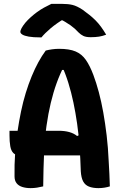

<svg xmlns="http://www.w3.org/2000/svg" viewBox="-20 -962 640 991"><path d="M29 -287H283Q313 -287 337 -280.5Q361 -274 378 -260L412 -275V-160H84Q61 -160 49 -172Q37 -184 33 -207.5Q29 -231 29 -264ZM203 0Q187 4 171 6.5Q155 9 138 9Q114 9 95 3Q76 -3 65.5 -16.5Q55 -30 55 -52Q54 -112 58 -169.5Q62 -227 70 -281.5Q78 -336 88.5 -386.5Q99 -437 113 -482.5Q127 -528 143.5 -568Q160 -608 178 -641Q196 -674 216 -701Q231 -705 249 -707.5Q267 -710 285 -710Q338 -710 370 -696.5Q402 -683 423 -653Q444 -623 462 -575Q477 -535 490 -486.5Q503 -438 513 -382Q523 -326 530.5 -263Q538 -200 541 -130Q543 -99 544.5 -66.5Q546 -34 547 0Q535 4 519.5 6.5Q504 9 488 9Q459 9 439 1Q419 -7 409 -26Q399 -45 397 -78Q395 -145 390.5 -206.5Q386 -268 378 -324Q370 -380 359 -432.5Q348 -485 333 -533.5Q318 -582 297 -628L335 -601H274L314 -628Q290 -582 272.5 -533.5Q255 -485 242 -430.5Q229 -376 220 -312.5Q211 -249 207.5 -172Q204 -95 203 0ZM245 -942Q255 -942 264 -942Q273 -942 282.5 -942Q292 -942 301 -942Q332 -942 354.5 -936.5Q377 -931 406 -912Q424 -899 441 -885.5Q458 -872 473 -857Q488 -842 501.5 -823.5Q515 -805 528 -783Q510 -776 491.5 -773Q473 -770 448 -770Q424 -770 410.5 -776.5Q397 -783 386 -794Q367 -815 344.5 -831Q322 -847 278 -871L334 -857Q317 -857 300 -857Q283 -857 266 -857L322 -872Q272 -842 241.5 -816Q211 -790 194 -769H188Q151 -769 128.5 -773Q106 -777 95.5 -783.5Q85 -790 85 -798Q85 -805 91.5 -817Q98 -829 111 -845Q123 -859 138.5 -873Q154 -887 171 -899.5Q188 -912 207 -922.5Q226 -933 245 -942Z"/></svg>

Font: Recursive Monospace Casual
Style: Bold
Weight: 700
Version: Version 1.047